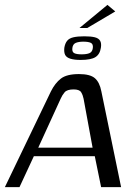

<svg xmlns="http://www.w3.org/2000/svg" viewBox="-36 -768 561 788"><path d="M-16 0 173 -393Q190 -427 214 -445.5Q238 -464 288 -464Q334 -464 353.5 -447Q373 -430 380 -393L461 0H379L353 -127H103L44 0ZM121 -162H344L307 -363Q304 -378 297 -389.5Q290 -401 266 -401Q239 -401 229 -389Q219 -377 213 -363ZM295 -522Q269 -522 253 -527Q237 -532 231.5 -542.5Q226 -553 228 -572Q231 -590 239.5 -600.5Q248 -611 265.5 -615Q283 -619 310 -619Q337 -619 353 -615Q369 -611 375 -600.5Q381 -590 378 -572Q374 -545 355.5 -533.5Q337 -522 295 -522ZM299 -545Q320 -545 331.5 -550Q343 -555 345 -571Q347 -587 337 -592Q327 -597 306 -597Q287 -597 275 -592Q263 -587 261 -571Q259 -555 268.5 -550Q278 -545 299 -545ZM290 -653 405 -748 437 -721 322 -653Z"/></svg>

Font: Genos
Style: Italic
Weight: 400
Italic angle: -8°
Version: Version 1.010